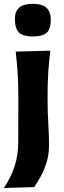

<svg xmlns="http://www.w3.org/2000/svg" viewBox="-27 -762 328 979"><path d="M-7 196.5Q28 144 47 87.2Q66 30.5 66 -37.5L66.5 -216V-266Q66.5 -340.5 62.8 -393Q59 -445.5 53 -499L229.5 -503.5Q223 -449 219.2 -395.5Q215.5 -342 215.5 -266Q215.5 -190 219.2 -134Q223 -78 223 -21.5Q223 26 210.5 66.2Q198 106.5 180.2 138.2Q162.5 170 147.5 192ZM140 -576Q92.5 -576 70.8 -595.2Q49 -614.5 49 -667Q49 -704 70.8 -723.2Q92.5 -742.5 141 -742.5Q189 -742.5 210.5 -721.8Q232 -701 232 -661.5Q232 -613 210.5 -594.5Q189 -576 140 -576Z"/></svg>

Font: Commissioner Flair
Style: Bold
Weight: 700
Designer: Kostas Bartsokas
Foundry: Kostas Bartsokas
Version: Version 1.000; ttfautohint (v1.8.3)